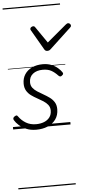

<svg xmlns="http://www.w3.org/2000/svg" viewBox="-86 -1053 727 1596"><g transform="rotate(-5 277.0 -255.0)"><path d="M192 19Q145 19 109.5 4Q74 -11 49.5 -33Q25 -55 13 -76Q8 -84 9.5 -92Q11 -100 20 -106Q30 -113 37 -113.5Q44 -114 50 -104Q74 -70 110 -48.5Q146 -27 194 -27Q231 -27 260.5 -38.5Q290 -50 307.5 -73Q325 -96 325 -130Q325 -157 310 -176.5Q295 -196 271.5 -211Q248 -226 222 -240Q196 -254 172.5 -271Q149 -288 134.5 -312.5Q120 -337 120 -372Q120 -416 141.5 -449Q163 -482 202 -500.5Q241 -519 292 -519Q333 -519 364.5 -506Q396 -493 417.5 -474Q439 -455 450 -438Q455 -430 454 -424Q453 -418 442 -410Q435 -404 428 -405Q421 -406 414 -413Q387 -442 359 -457.5Q331 -473 288 -473Q237 -473 205.5 -448Q174 -423 174 -378Q174 -351 188.5 -332Q203 -313 226.5 -298Q250 -283 276.5 -268Q303 -253 326.5 -236Q350 -219 365 -195Q380 -171 380 -136Q380 -86 354.5 -51Q329 -16 286.5 1.5Q244 19 192 19ZM532 -840Q540 -840 547 -833.5Q554 -827 554 -818Q554 -813 551.5 -809.5Q549 -806 545 -802L370 -639Q362 -631 355 -628.5Q348 -626 340 -626Q333 -626 327 -629Q321 -632 316 -640L221 -804Q218 -808 216.5 -812Q215 -816 215 -819Q215 -829 224 -834.5Q233 -840 239 -840Q246 -840 250 -837.5Q254 -835 257 -830L350 -695L511 -830Q518 -835 522 -837.5Q526 -840 532 -840ZM0 490H479V500H0ZM0 -20H479V0H0ZM0 -505H479V-500H0ZM0 -1010H479V-1000H0Z"/></g></svg>

Font: Playwrite AU QLD Guides
Style: Regular
Weight: 400
Designer: Veronika Burian, José Scaglione
Foundry: TypeTogether
Version: Version 1.003